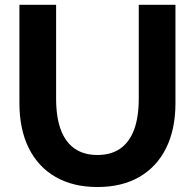

<svg xmlns="http://www.w3.org/2000/svg" viewBox="-20 -752 799 787"><path d="M699.2 -732.4V-329.6Q699.2 -222.2 660.9 -145Q622.6 -67.9 551 -26.6Q479.5 14.6 379.4 14.6Q279.8 14.6 208 -26.6Q136.2 -67.9 97.9 -145Q59.6 -222.2 59.6 -329.6V-732.4H210V-348.1Q210 -271.5 229.2 -220.2Q248.5 -168.9 286.1 -142.8Q323.7 -116.7 379.4 -116.7Q435.1 -116.7 472.7 -142.8Q510.3 -168.9 529.5 -220.2Q548.8 -271.5 548.8 -348.1V-732.4Z"/></svg>

Font: Kumbh Sans
Style: Bold
Weight: 700
Version: Version 1.005